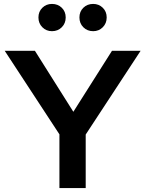

<svg xmlns="http://www.w3.org/2000/svg" viewBox="-20 -959 741 979"><path d="M283 0V-274L4 -700H158L354 -389L551 -700H697L417 -273V0ZM245 -800Q216 -800 196 -820Q176 -840 176 -870Q176 -900 196 -919.5Q216 -939 245 -939Q275 -939 295 -919.5Q315 -900 315 -870Q315 -840 295 -820Q275 -800 245 -800ZM455 -800Q425 -800 405 -820Q385 -840 385 -870Q385 -900 405 -919.5Q425 -939 455 -939Q484 -939 504 -919.5Q524 -900 524 -870Q524 -840 504 -820Q484 -800 455 -800Z"/></svg>

Font: Red Hat Text SemiBold
Style: Regular
Weight: 600
Designer: Pentagram, MCKL
Foundry: MCKL
Version: Version 1.030